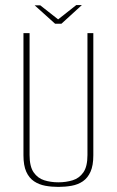

<svg xmlns="http://www.w3.org/2000/svg" viewBox="-20 -721 458 753"><path d="M209 12Q182 12 157.5 7.5Q133 3 113.5 -10Q94 -23 83 -47.5Q72 -72 72 -112V-591H96V-113Q96 -68 112 -45Q128 -22 153.5 -14Q179 -6 209 -6Q239 -6 265 -14Q291 -22 307 -45Q323 -68 323 -113V-591H346V-112Q346 -72 335 -47.5Q324 -23 305 -10Q286 3 261 7.5Q236 12 209 12ZM196 -628 116 -700H138L208 -645L279 -701H301L221 -628Z"/></svg>

Font: Alumni Sans Thin
Style: Regular
Weight: 100
Designer: Robert E. Leuschke
Foundry: Robert E. Leuschke
Version: Version 1.018